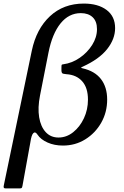

<svg xmlns="http://www.w3.org/2000/svg" viewBox="-55 -805 693 1075"><path d="M71 234.5Q69 245.5 66 247.8Q63 250 52 250H-22Q-31 250 -33.5 246.2Q-36 242.5 -33.5 232L123 -521Q148.5 -643 224.5 -714Q300.5 -785 414.5 -785Q494 -785 541.8 -749.2Q589.5 -713.5 589.5 -647.5Q589.5 -586.5 544.8 -530Q500 -473.5 408.5 -432Q399 -427.5 398.8 -426Q398.5 -424.5 407.5 -422.5Q476 -407 510.5 -362Q545 -317 545 -247.5Q545 -176.5 511.8 -118Q478.5 -59.5 422.5 -24.8Q366.5 10 297.5 10Q249 10 210.8 -7.2Q172.5 -24.5 155.5 -50.5Q143 -70 132 -60Q121 -50 115 -8ZM299 -445Q348 -451.5 391 -481Q434 -510.5 461 -553.2Q488 -596 488 -642Q488 -685.5 463.8 -708.5Q439.5 -731.5 397.5 -731.5Q330.5 -731.5 284 -674Q237.5 -616.5 216.5 -511L169 -270Q155.5 -201.5 164.2 -148.5Q173 -95.5 201 -65.2Q229 -35 272.5 -35Q317.5 -35 355 -65Q392.5 -95 415 -143.2Q437.5 -191.5 437.5 -247Q437.5 -313.5 405.2 -349.8Q373 -386 317.5 -389.5Q296.5 -391 292.8 -395.8Q289 -400.5 289 -410V-425Q289 -438.5 290.2 -441.5Q291.5 -444.5 299 -445Z"/></svg>

Font: Besley
Style: Italic
Weight: 400
Italic angle: -13°
Designer: Owen Earl
Foundry: indestructible type*
Version: Version 4.000; ttfautohint (v1.8.4.7-5d5b)